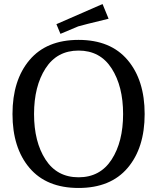

<svg xmlns="http://www.w3.org/2000/svg" viewBox="-20 -918 780 953"><path d="M613.5 -620Q698 -520 698 -352Q698 -184 613.5 -84.5Q529 15 370 15Q211 15 126.5 -84.5Q42 -184 42 -352Q42 -520 126.5 -620Q211 -720 370 -720Q529 -720 613.5 -620ZM206 -578.5Q149 -490 149 -352Q149 -214 206 -126Q263 -38 370 -38Q477 -38 534 -126Q591 -214 591 -352Q591 -490 534 -578.5Q477 -667 370 -667Q263 -667 206 -578.5ZM489 -898 519 -825Q387 -793 368 -787L280 -750L260 -798Z"/></svg>

Font: Andada
Style: Regular
Weight: 400
Designer: Carolina Giovagnoli
Foundry: Carolina Giovagnoli
Version: Version 1.003